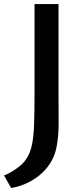

<svg xmlns="http://www.w3.org/2000/svg" viewBox="-38 -763 414 945"><path d="M16.5 162 -18 100.5Q20.5 86 60.5 53.5Q100.5 21 116 -36.5Q127.5 -80.5 129.8 -150Q132 -219.5 132 -297V-743H250V-299Q250 -226.5 250.5 -161.2Q251 -96 241 -42.5Q232 6 207.8 42.5Q183.5 79 150.8 104Q118 129 82.8 143.5Q47.5 158 16.5 162Z"/></svg>

Font: Merriweather Sans
Style: Regular
Weight: 400
Designer: Eben Sorkin
Foundry: Eben Sorkin
Version: Version 1.008; ttfautohint (v1.7.19-72a1) -l 8 -r 50 -G 200 